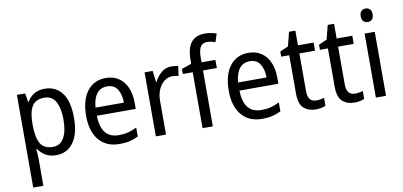

<svg xmlns="http://www.w3.org/2000/svg" viewBox="-86 -1054 3325 1583"><g transform="rotate(-10 1576.0 -262.5)"><path d="M312 -546Q403 -546 456 -477Q509 -408 509 -269Q509 -133 456 -61.5Q403 10 313 10Q259 10 222 -12.5Q185 -35 163 -69H158Q159 -51 161 -28Q163 -5 163 13V240H78V-536H147L159 -463H163Q186 -501 221.5 -523.5Q257 -546 312 -546ZM295 -474Q225 -474 194.5 -427.5Q164 -381 163 -286V-268Q163 -166 192.5 -114Q222 -62 297 -62Q360 -62 390.5 -117.5Q421 -173 421 -269Q421 -365 390.5 -419.5Q360 -474 295 -474Z M823 -546Q886 -546 931 -515.5Q976 -485 999.5 -430.5Q1023 -376 1023 -306V-252H697Q701 -63 849 -63Q892 -63 927 -72Q962 -81 1000 -100V-25Q963 -7 926.5 1.5Q890 10 843 10Q732 10 671 -63Q610 -136 610 -264Q610 -398 667 -472Q724 -546 823 -546ZM822 -476Q767 -476 735.5 -436Q704 -396 698 -320H936Q936 -387 908.5 -431.5Q881 -476 822 -476Z M1372 -546Q1386 -546 1401 -544.5Q1416 -543 1429 -540L1418 -458Q1394 -465 1366 -465Q1330 -465 1299.5 -442Q1269 -419 1250.5 -378Q1232 -337 1232 -284V0H1147V-536H1215L1226 -441H1230Q1253 -486 1288.5 -516Q1324 -546 1372 -546Z M1740 -468H1624V0H1538V-468H1455V-510L1538 -539V-570Q1538 -670 1576.5 -717.5Q1615 -765 1693 -765Q1721 -765 1744.5 -760Q1768 -755 1788 -748L1766 -680Q1751 -685 1733 -689Q1715 -693 1697 -693Q1659 -693 1641.5 -665Q1624 -637 1624 -572V-536H1740Z M2017 -546Q2080 -546 2125 -515.5Q2170 -485 2193.5 -430.5Q2217 -376 2217 -306V-252H1891Q1895 -63 2043 -63Q2086 -63 2121 -72Q2156 -81 2194 -100V-25Q2157 -7 2120.5 1.5Q2084 10 2037 10Q1926 10 1865 -63Q1804 -136 1804 -264Q1804 -398 1861 -472Q1918 -546 2017 -546ZM2016 -476Q1961 -476 1929.5 -436Q1898 -396 1892 -320H2130Q2130 -387 2102.5 -431.5Q2075 -476 2016 -476Z M2502 -62Q2519 -62 2537 -65Q2555 -68 2568 -73V-6Q2534 10 2483 10Q2424 10 2385 -24.5Q2346 -59 2346 -148V-468H2279V-511L2348 -541L2378 -659H2431V-536H2562V-468H2431V-153Q2431 -62 2502 -62Z M2826 -62Q2843 -62 2861 -65Q2879 -68 2892 -73V-6Q2858 10 2807 10Q2748 10 2709 -24.5Q2670 -59 2670 -148V-468H2603V-511L2672 -541L2702 -659H2755V-536H2886V-468H2755V-153Q2755 -62 2826 -62Z M3033 -738Q3054 -738 3068 -724Q3082 -710 3082 -681Q3082 -653 3068 -639Q3054 -625 3033 -625Q3011 -625 2996.5 -639Q2982 -653 2982 -681Q2982 -710 2996 -724Q3010 -738 3033 -738ZM3074 -536V0H2989V-536Z"/></g></svg>

Font: Noto Sans Gujarati SemiCondensed
Style: Regular
Weight: 400
Width: 4
Designer: Jelle Bosma - Monotype Design Team, Universal Thirst
Foundry: Monotype Imaging Inc.
Version: Version 2.106; ttfautohint (v1.8.4.7-5d5b)